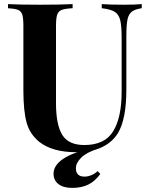

<svg xmlns="http://www.w3.org/2000/svg" viewBox="-20 -728 729 936"><path d="M671 -688Q638 -683 622.5 -671Q607 -659 601.5 -633Q596 -607 596 -556V-291Q596 -148 555 -79Q528 -35 477 -10.5Q426 14 352 14Q236 14 172 -36Q126 -73 110 -129.5Q94 -186 94 -288V-602Q94 -640 88.5 -657Q83 -674 67.5 -680Q52 -686 19 -688V-708Q70 -705 175 -705Q279 -705 334 -708V-688Q298 -686 281.5 -680Q265 -674 259 -657Q253 -640 253 -602V-225Q253 -120 283.5 -70.5Q314 -21 391 -21Q491 -21 532 -88.5Q573 -156 573 -280V-544Q573 -602 566 -630Q559 -658 539 -670.5Q519 -683 476 -688V-708Q514 -705 584 -705Q640 -705 671 -708ZM350 92Q350 133 392 133Q409 133 426.5 125.5Q444 118 456 106L469 120Q443 156 410 172Q377 188 332 188Q289 188 265 169.5Q241 151 241 119Q241 78 288 46.5Q335 15 421 -3H459Q403 14 376.5 40Q350 66 350 92Z"/></svg>

Font: Playfair Display SC
Style: Bold
Weight: 700
Designer: Claus Eggers Sørensen
Foundry: Claus Eggers Sørensen
Version: Version 1.200; ttfautohint (v1.6)